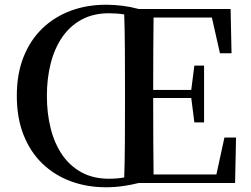

<svg xmlns="http://www.w3.org/2000/svg" viewBox="-20 -773 1059 811"><path d="M178 -368Q178 -295 194 -231Q210 -167 242.5 -119.5Q275 -72 324.5 -45Q374 -18 440 -18Q474 -18 505 -23.5Q536 -29 566 -40V0Q534 8 499 13Q464 18 428 18Q347 18 278.5 -7.5Q210 -33 159 -82Q108 -131 79.5 -203Q51 -275 51 -368Q51 -461 79.5 -532.5Q108 -604 159 -653Q210 -702 278.5 -727.5Q347 -753 428 -753Q463 -753 498 -748.5Q533 -744 566 -735V-696Q537 -707 505.5 -712Q474 -717 440 -717Q374 -717 324.5 -690Q275 -663 242.5 -615.5Q210 -568 194 -504.5Q178 -441 178 -368ZM504 0Q507 -85 507.5 -170.5Q508 -256 508 -342V-393Q508 -479 507.5 -564.5Q507 -650 504 -735H629Q628 -651 627.5 -564Q627 -477 627 -384V-359Q627 -261 627.5 -173.5Q628 -86 629 0ZM801 -256 787 -366V-387L801 -496H842V-256ZM567 -359V-393H811V-359ZM909 -548 875 -699H567V-735H954L958 -548ZM928 -192H977L973 0H567V-36H894Z"/></svg>

Font: Noto Serif KR ExtraLight SemiBold
Style: Regular
Weight: 600
Version: Version 2.002-H1;hotconv 1.1.0;makeotfexe 2.6.0